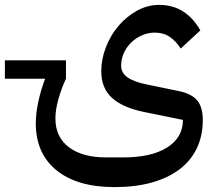

<svg xmlns="http://www.w3.org/2000/svg" viewBox="-108 -523 878 783"><path d="M-88 -277H161V-202Q142 -161 130 -118Q118 -75 118 -40Q118 36 173 77.5Q228 119 325 119H394Q509 119 573.5 78.5Q638 38 638 -34L481 -66Q392 -84 348.5 -124Q305 -164 305 -232Q305 -281 323.5 -329.5Q342 -378 374.5 -416.5Q407 -455 450 -479Q493 -503 541 -503Q598 -503 640 -475.5Q682 -448 709 -399L629 -325Q610 -355 584.5 -372.5Q559 -390 523 -390Q496 -390 471 -379Q446 -368 427 -349.5Q408 -331 397 -306.5Q386 -282 386 -255Q386 -226 412 -207.5Q438 -189 493 -178L624 -151Q675 -140 697 -112.5Q719 -85 719 -34Q719 31 694.5 82Q670 133 623.5 168Q577 203 510.5 221.5Q444 240 359 240Q207 240 122.5 171.5Q38 103 38 -20Q38 -60 48 -107Q58 -154 76 -202H-88Z"/></svg>

Font: IBM Plex Sans Arabic Medium
Style: Regular
Weight: 500
Designer: Mike Abbink, Paul van der Laan, Pieter van Rosmalen, Wael Morcos, Khajak Apelian
Foundry: Bold Monday
Version: Version 1.1